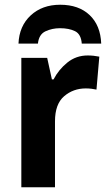

<svg xmlns="http://www.w3.org/2000/svg" viewBox="-20 -790 455 810"><path d="M350 -556Q375 -556 399 -551L387 -412Q379 -414 366.5 -415.5Q354 -417 342 -417Q289 -417 250.5 -384Q212 -351 212 -278V0H70V-546H179L199 -455H206Q227 -496 264 -526Q301 -556 350 -556ZM234 -770Q312 -770 358 -726.5Q404 -683 407 -606H325Q322 -646 296.5 -658.5Q271 -671 233 -671Q200 -671 172 -658Q144 -645 140 -606H58Q61 -680 109.5 -725Q158 -770 234 -770Z"/></svg>

Font: Noto Sans SemiCondensed
Style: Bold
Weight: 700
Width: 4
Designer: Monotype Design Team
Foundry: Monotype Imaging Inc.
Version: Version 2.013; ttfautohint (v1.8.4.7-5d5b)